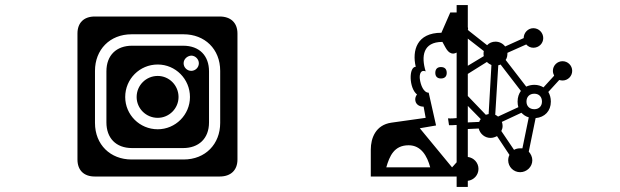

<svg xmlns="http://www.w3.org/2000/svg" viewBox="-20 -680 2440 756"><path d="M703 -545C786 -545 847 -487 847 -401V-196C847 -113 789 -52 703 -52H498C415 -52 354 -110 354 -196V-401C354 -484 412 -545 498 -545ZM601 -426C671 -426 728 -369 728 -298C728 -228 671 -171 601 -171C530 -171 473 -228 473 -298C473 -369 530 -426 601 -426ZM733 -461C749 -461 763 -447 763 -431C763 -414 749 -401 733 -401C717 -401 703 -414 703 -431C703 -447 717 -460 733 -461ZM915 -548C915 -590 889 -615 845 -615H353C310 -615 285 -590 285 -548V-52C285 -10 310 15 353 15H845C889 15 915 -10 915 -52ZM500 -500C439 -500 399 -463 399 -399V-198C399 -137 436 -97 500 -97H701C762 -97 803 -134 803 -198V-399C803 -460 766 -500 701 -500ZM601 -381C555 -381 518 -344 518 -298C518 -253 555 -216 601 -216C646 -216 683 -253 683 -298C683 -344 646 -381 601 -381Z M1501 -21C1514 -66 1532 -108 1589 -108C1638 -108 1662 -66 1674 -21ZM1668 -315C1648 -315 1636 -345 1633 -370C1631 -388 1637 -407 1656 -399C1638 -458 1645 -515 1722 -515C1734 -495 1742 -469 1765 -469C1769 -469 1774 -471 1778 -473V-215C1768 -214 1756 -213 1744 -214L1748 -187C1757 -187 1767 -187 1778 -188V-41L1760 -21L1633 -175L1697 -186ZM1873 -211C1870 -208 1868 -204 1867 -200L1822 -198V-263ZM1954 -164C1957 -170 1959 -177 1959 -184C1959 -190 1958 -195 1956 -200L2033 -236C2041 -228 2050 -221 2062 -218L2037 -96C2034 -96 2031 -96 2028 -96C2019 -96 2011 -94 2004 -90ZM1884 -469C1884 -465 1884 -462 1885 -459L1822 -421V-528L1885 -479C1884 -475 1884 -472 1884 -469ZM1822 -389 1897 -436C1902 -431 1908 -427 1915 -424L1904 -231C1900 -230 1897 -229 1893 -228L1822 -302ZM2018 -280C2018 -272 2019 -265 2021 -258L1941 -221C1938 -224 1934 -226 1930 -228L1942 -423C1945 -423 1948 -425 1951 -426L2031 -322C2023 -311 2018 -297 2018 -280ZM2053 -280C2053 -299 2065 -311 2084 -311C2102 -311 2114 -299 2114 -280C2114 -262 2102 -250 2084 -250C2065 -250 2053 -262 2053 -280ZM1716 -416C1702 -416 1694 -408 1694 -393C1694 -379 1702 -371 1716 -371C1731 -371 1739 -379 1739 -393C1739 -408 1731 -416 1716 -416ZM1822 32C1846 29 1864 9 1864 -15C1864 -39 1846 -59 1822 -62V-172L1865 -174C1870 -153 1889 -137 1911 -137C1921 -137 1929 -140 1937 -144L1986 -70C1983 -64 1981 -57 1981 -49C1981 -23 2002 -2 2028 -2C2054 -2 2076 -23 2076 -49C2076 -62 2070 -74 2062 -83L2089 -215C2125 -218 2149 -243 2149 -280C2149 -295 2145 -308 2139 -318L2182 -365C2186 -364 2191 -363 2195 -363C2216 -363 2233 -380 2233 -401C2233 -422 2216 -439 2195 -439C2174 -439 2157 -422 2157 -401C2157 -394 2159 -388 2162 -382L2120 -336C2110 -342 2098 -346 2084 -346C2072 -346 2061 -343 2052 -339L1971 -444C1977 -452 1978 -462 1978 -472L2052 -505C2059 -497 2069 -492 2080 -492C2102 -492 2119 -509 2119 -530C2119 -551 2102 -569 2080 -569C2059 -569 2042 -551 2042 -530L1969 -497C1960 -509 1946 -516 1931 -516C1918 -516 1906 -511 1898 -502L1822 -562C1823 -564 1823 -566 1823 -567C1823 -569 1823 -571 1822 -573V-660H1778V-631H1753L1718 -551C1621 -551 1602 -481 1617 -417C1589 -417 1590 -333 1622 -308C1618 -303 1615 -296 1615 -289C1615 -270 1630 -260 1648 -260L1656 -216L1521 -197C1459 -188 1440 -136 1440 -91V15H1778V56H1822Z"/></svg>

Font: CryptoKit 1.4
Style: Regular
Weight: 400
Monospace: yes
Designer: Oceane Juvin
Foundry: http://www.head-geneve.ch
Version: Version 1.000